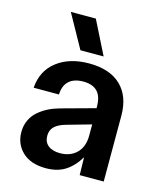

<svg xmlns="http://www.w3.org/2000/svg" viewBox="-110 -797 740 887"><g transform="rotate(15 260.0 -354.0)"><path d="M192.9 9.8Q120.6 9.8 80.8 -27.8Q41 -65.4 41 -123Q41 -153.8 53 -179.7Q64.9 -205.6 86.2 -223.6Q107.4 -241.7 131.6 -253.9Q155.8 -266.1 184.1 -273.9L348.1 -318.8V-325.2Q348.1 -375 325.4 -398.4Q302.7 -421.9 257.8 -421.9Q213.9 -421.9 189.7 -399.9Q165.5 -377.9 164.1 -335H43Q49.3 -418 109.4 -463.9Q169.4 -509.8 262.2 -509.8Q361.8 -509.8 414.8 -458.7Q467.8 -407.7 467.8 -314.9V0H353L351.1 -85Q323.2 -38.1 285.4 -14.2Q247.6 9.8 192.9 9.8ZM118.2 -717.8H237.8L317.9 -558.1H207ZM161.1 -137.2Q161.1 -106.9 181.6 -90.6Q202.1 -74.2 237.8 -74.2Q287.6 -74.2 317.9 -104.2Q348.1 -134.3 348.1 -188V-241.2L231 -208Q195.3 -197.8 178.2 -180.9Q161.1 -164.1 161.1 -137.2Z"/></g></svg>

Font: TASA Orbiter Deck SemiBold
Style: Regular
Weight: 600
Designer: Weizhong Zhang
Version: Version 1.000;Glyphs 3.1.2 (3151)